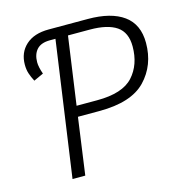

<svg xmlns="http://www.w3.org/2000/svg" viewBox="-102 -779 832 873"><g transform="rotate(-15 313.5 -342.5)"><path d="M616 -512Q616 -407 549 -337Q482 -267 331 -267H230L193 0H133L223 -636H197Q155 -636 135 -614Q115 -592 115 -554Q115 -532 127 -498L81 -477Q70 -498 64 -516.5Q58 -535 58 -558Q58 -615 96.5 -650Q135 -685 204 -685H388Q498 -685 557 -642Q616 -599 616 -512ZM553 -512Q553 -578 510.5 -607Q468 -636 384 -636H282L237 -317H334Q454 -317 503.5 -371.5Q553 -426 553 -512Z"/></g></svg>

Font: Fira Sans Light
Style: Italic
Weight: 300
Italic angle: -8°
Designer: bBox Type GmbH & Carrois Corporate GbR & Edenspiekermann AG
Foundry: bBox Type GmbH & Carrois Corporate GbR & Edenspiekermann AG
Version: Version 4.301